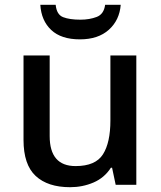

<svg xmlns="http://www.w3.org/2000/svg" viewBox="-20 -770 671 800"><path d="M548 -539V0H462L447 -71H442Q415 -29 369.5 -9.5Q324 10 272 10Q179 10 128.5 -37Q78 -84 78 -187V-539H187V-203Q187 -78 295 -78Q378 -78 409 -127Q440 -176 440 -268V-539ZM483 -750Q478 -686 433.5 -646Q389 -606 313 -606Q235 -606 193.5 -645Q152 -684 148 -750H212Q216 -709 243 -698.5Q270 -688 315 -688Q353 -688 383 -699.5Q413 -711 418 -750Z"/></svg>

Font: Noto Sans Thaana Medium
Style: Regular
Weight: 500
Designer: David Williams
Foundry: Google Inc.
Version: Version 3.001; ttfautohint (v1.8.4.7-5d5b)